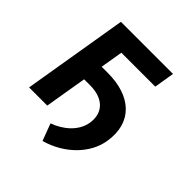

<svg xmlns="http://www.w3.org/2000/svg" viewBox="-188 -673 941 941"><g transform="rotate(45 283.0 -202.5)"><path d="M473 -545.5H111.9L21 0H147L183.6 -218.8H225.9C313.2 -218.8 368.3 -170.8 353.7 -85.9C341.6 -21.3 284.8 27 219.8 50.4L253.2 139.2C375.4 104.4 461.6 13.5 477.3 -85.9C502.1 -237.9 403.8 -323.2 243.3 -323.2H201L220.5 -440H455.6Z"/></g></svg>

Font: Margiela Sans Semi Bold
Style: Italic
Weight: 600
Italic angle: -9.39999°
Designer: Stefan Endress, Andreas Faust
Version: Version 1.100;FEAKit 1.0